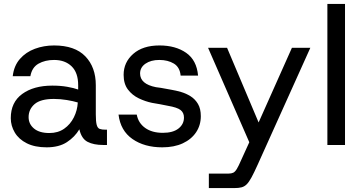

<svg xmlns="http://www.w3.org/2000/svg" viewBox="-20 -740 1842 980"><path d="M218 12Q158 12 117 -8.5Q76 -29 55.5 -63.5Q35 -98 35 -137Q35 -218 93.5 -260.5Q152 -303 247 -303Q289 -303 323 -297Q357 -291 379 -283V-305Q379 -369 345.5 -401.5Q312 -434 256 -434Q210 -434 176.5 -415Q143 -396 135 -351H45Q51 -404 81.5 -439Q112 -474 158 -491Q204 -508 256 -508Q362 -508 415.5 -452.5Q469 -397 469 -305V-156Q469 -120 473.5 -103Q478 -86 489 -82Q500 -78 519 -78H526V0H507Q458 0 427 -16Q396 -32 385 -80Q362 -41 321.5 -14.5Q281 12 218 12ZM232 -61Q276 -61 307.5 -83Q339 -105 357 -141Q375 -177 377 -217Q354 -224 321 -229.5Q288 -235 255 -235Q187 -235 156.5 -208.5Q126 -182 126 -142Q126 -107 153.5 -84Q181 -61 232 -61Z M808 12Q717 12 656 -30.5Q595 -73 585 -155H678Q686 -112 721 -87Q756 -62 811 -62Q863 -62 891 -84Q919 -106 919 -140Q919 -165 901.5 -178.5Q884 -192 837 -200Q818 -204 796.5 -208Q775 -212 756 -215Q722 -222 688.5 -238Q655 -254 633 -283Q611 -312 611 -358Q611 -422 660 -465Q709 -508 794 -508Q876 -508 930 -470.5Q984 -433 991 -354H902Q898 -397 867.5 -415.5Q837 -434 793 -434Q750 -434 722.5 -415Q695 -396 695 -365Q695 -311 776 -295Q788 -294 801.5 -291.5Q815 -289 829 -286.5Q843 -284 854 -282Q878 -278 904 -270.5Q930 -263 953 -248.5Q976 -234 990.5 -209.5Q1005 -185 1005 -147Q1005 -101 981 -65Q957 -29 913 -8.5Q869 12 808 12Z M1046 220V146H1147Q1161 146 1170.5 141.5Q1180 137 1189 122Q1198 107 1211 77L1267 -46L1259 1L1042 -496H1139L1300 -115L1470 -496H1564L1295 101Q1277 141 1264 165Q1251 189 1239.5 200.5Q1228 212 1213.5 216Q1199 220 1176 220Z M1651 0V-720H1741V0Z"/></svg>

Font: Host Grotesk Light
Style: Regular
Weight: 400
Version: Version 1.003